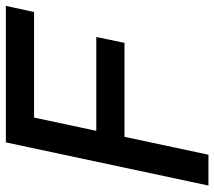

<svg xmlns="http://www.w3.org/2000/svg" viewBox="-58 -672 730 654"><g transform="rotate(-90 307.0 -345.0)"><path d="M2 0 149 -690H254L107 0ZM113 -286 133 -382H508L488 -286ZM178 -594 199 -690H614L593 -594Z"/></g></svg>

Font: Radio Canada Big
Style: Italic
Weight: 400
Italic angle: -12°
Designer: Étienne Aubert Bonn
Foundry: Coppers and Brasses
Version: Version 1.001